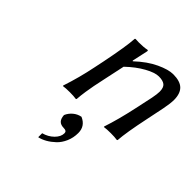

<svg xmlns="http://www.w3.org/2000/svg" viewBox="-195 -573 984 984"><g transform="rotate(45 297.0 -81.0)"><path d="M454.1 -379.9Q425.8 -379.9 381.1 -355.2Q336.4 -330.6 291 -287.1L268.1 -180.2Q257.3 -129.4 253.2 -109.4Q249 -89.4 244.4 -58.1Q239.7 -26.9 237.8 0L234.9 2.9Q216.8 0 189 0Q159.2 0 141.1 2.9L140.1 0Q169.4 -87.9 188 -180.2L199.2 -233.9Q227.5 -374.5 230 -428.2L232.9 -431.2Q239.7 -430.2 257.8 -430.2Q294.4 -430.2 315.9 -435.1Q320.8 -435.1 320.8 -431.2Q320.8 -426.8 319.8 -424.8L301.8 -342.8L304.2 -339.8Q358.9 -391.1 411.4 -415.5Q463.9 -439.9 498 -439.9Q548.3 -439.9 571.3 -417.5Q594.2 -395 594.2 -349.1Q594.2 -324.7 585.9 -282.2L564.9 -180.2Q539.1 -58.1 535.2 0L532.2 2.9Q513.7 0 485.8 0Q456.1 0 438 2.9L437 0Q462.9 -77.6 484.9 -180.2L505.9 -277.8Q512.2 -310.5 512.2 -327.1Q512.2 -356.9 498 -368.4Q483.9 -379.9 454.1 -379.9ZM236.8 277.8V249Q270.5 240.2 294.2 217Q317.9 193.8 317.9 168Q317.9 151.9 296.9 151.9Q273.9 151.9 262.7 140.1Q251.5 128.4 250 104Q258.8 83 277.3 67.1Q295.9 51.3 319.8 46.9Q367.2 67.4 367.2 117.2Q367.2 151.9 354.2 181.4Q341.3 210.9 321 230Q300.8 249 279.3 261.2Q257.8 273.4 236.8 277.8Z"/></g></svg>

Font: Linear Smooth
Style: Italic
Weight: 400
Designer: Philipp H. Poll, Flanker
Foundry: Philipp H. Poll, reworked by Flanker
Version: Version 1.061 | FøM Fix